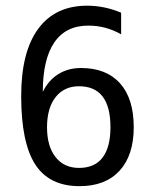

<svg xmlns="http://www.w3.org/2000/svg" viewBox="-20 -636 540 668"><path d="M401.4 -591.8V-516.6Q376 -531.2 347.2 -539.1Q318.4 -546.9 287.1 -546.9Q209 -546.9 168.9 -488.3Q128.9 -429.7 128.9 -316.4Q148.4 -356.4 182.6 -377.9Q216.8 -399.4 261.7 -399.4Q349.6 -399.4 397.5 -346.2Q445.3 -293 445.3 -193.4Q445.3 -95.7 396 -42Q346.7 11.7 256.8 11.7Q151.4 11.7 102.5 -64Q53.7 -139.6 53.7 -301.8Q53.7 -455.1 112.8 -535.6Q171.9 -616.2 283.2 -616.2Q313.5 -616.2 343.8 -609.9Q374 -603.5 401.4 -591.8ZM254.9 -335.9Q203.1 -335.9 173.3 -297.9Q143.6 -259.8 143.6 -193.4Q143.6 -127 173.3 -89.4Q203.1 -51.8 254.9 -51.8Q309.6 -51.8 336.9 -87.9Q364.3 -124 364.3 -193.4Q364.3 -264.6 336.9 -300.3Q309.6 -335.9 254.9 -335.9Z"/></svg>

Font: BabelStone Pseudographica Colour
Style: Regular
Weight: 400
Designer: Andrew West
Foundry: BabelStone
Version: Version 16.0.0